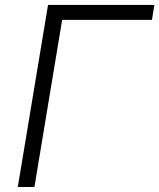

<svg xmlns="http://www.w3.org/2000/svg" viewBox="-20 -747 637 767"><path d="M596.6 -727.3 587 -667.6H228.3L117.5 0H51.1L171.9 -727.3Z"/></svg>

Font: Karasuma Gothic
Style: Light Italic
Weight: 300
Italic angle: 9.39998°
Designer: Rasmus Andersson / Ryoko Nishizuka
Foundry: rsms
Version: Version 1.00